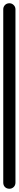

<svg xmlns="http://www.w3.org/2000/svg" viewBox="-20 -1160 115 1180"><path d="M0 -38H75V-1103H0ZM38 -75Q21 -75 10.5 -64Q0 -53 0 -38Q0 -21 10.5 -10.5Q21 0 38 0Q53 0 64 -10.5Q75 -21 75 -38Q75 -53 64 -64Q53 -75 38 -75ZM38 -1140Q21 -1140 10.5 -1129Q0 -1118 0 -1103Q0 -1086 10.5 -1075.5Q21 -1065 38 -1065Q53 -1065 64 -1075.5Q75 -1086 75 -1103Q75 -1118 64 -1129Q53 -1140 38 -1140Z"/></svg>

Font: Wavefont Medium
Style: Regular
Weight: 500
Version: Version 3.004;gftools[0.9.33]